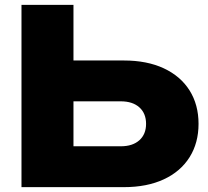

<svg xmlns="http://www.w3.org/2000/svg" viewBox="-20 -770 857 790"><path d="M68.4 -750H282.3V-72L186.2 -168.1H476.8Q525.7 -168.1 553.4 -192.9Q581 -217.6 581 -260.4Q581 -303.5 553.4 -328.3Q525.7 -353.1 476.8 -353.1H167.4V-521.1H490Q584.7 -521.1 653.9 -488.9Q723 -456.6 760 -397.9Q796.9 -339.2 796.9 -260.4Q796.9 -181.9 760 -123.1Q723 -64.2 653.9 -32.1Q584.7 0 490 0H68.4Z"/></svg>

Font: Unbounded Variable
Style: Regular
Weight: 400
Designer: Luke Prowse, Jean-Baptiste Morizot, Fátima Lázaro, Florian Runge
Foundry: NaN
Version: Version 1.600;FEAKit 1.0